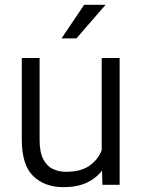

<svg xmlns="http://www.w3.org/2000/svg" viewBox="-20 -770 590 800"><path d="M406.7 0 405.3 -59.6Q380.4 -26.9 340.8 -8.5Q301.3 9.8 244.1 9.8Q166.5 9.8 118.7 -36.1Q70.8 -82 70.8 -189V-528.3H145V-188Q145 -136.2 160.2 -106.9Q175.3 -77.6 200.4 -65.9Q225.6 -54.2 254.4 -54.2Q316.9 -54.2 352.5 -79.3Q388.2 -104.5 403.8 -144V-528.3H478.5V0ZM236.3 -609.9 330.6 -750H419.9L298.3 -609.9Z"/></svg>

Font: Vazirmatn RD Light
Style: Regular
Weight: 300
Designer: Saber Rastikerdar
Foundry: Saber Rastikerdar
Version: Version 32.102